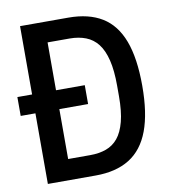

<svg xmlns="http://www.w3.org/2000/svg" viewBox="-78 -754 731 822"><g transform="rotate(-10 287.0 -343.0)"><path d="M0 -307V-389H293V-307ZM64 0V-686H274Q362 -686 420 -650.5Q478 -615 506.5 -539.5Q535 -464 535 -344Q535 -225 506.5 -149Q478 -73 419.5 -36.5Q361 0 272 0ZM168 -90H264Q303 -90 333.5 -101Q364 -112 385 -137.5Q406 -163 417.5 -207Q429 -251 429 -317V-363Q429 -429 418 -474Q407 -519 386 -546Q365 -573 334 -585Q303 -597 264 -597H168Z"/></g></svg>

Font: Archivo Condensed Medium
Style: Regular
Weight: 500
Width: 3
Designer: Hector Gatti
Foundry: Omnibus-Type
Version: Version 2.001